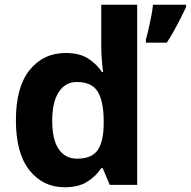

<svg xmlns="http://www.w3.org/2000/svg" viewBox="-20 -780 805 810"><path d="M252.4 10Q161.6 10 104.3 -61.6Q47.1 -133.3 47.1 -272.5Q47.1 -412.9 105.1 -484.7Q163.2 -556.4 257.1 -556.4Q315.4 -556.4 351.3 -533.4Q387.1 -510.4 410.3 -476.2H415.1Q412.2 -494 409.7 -526.5Q407.2 -559.1 407.2 -586.3V-760H558.7V0H443.1L413.1 -70.8H407.2Q385.7 -37.4 348.7 -13.7Q311.8 10 252.4 10ZM305.5 -110.6Q366.7 -110.6 391.7 -146.4Q416.8 -182.2 417.4 -255.5V-270.9Q417.4 -349.5 393.2 -391.7Q369.1 -434 303.9 -434Q255.4 -434 227.9 -391.8Q200.3 -349.6 200.3 -269.9Q200.3 -190.4 227.9 -150.5Q255.4 -110.6 305.5 -110.6ZM764.9 -749.8Q754.8 -728.1 742.3 -703.6Q729.9 -679 715.5 -652.9Q701.2 -626.9 683.7 -600H595.5V-613.2Q601.2 -632.8 607.1 -658.7Q613 -684.6 618.2 -711.8Q623.4 -739 625.4 -760H764.9Z"/></svg>

Font: Noto Sans Meetei Mayek
Style: Regular
Weight: 400
Designer: Monotype Design Team and Neelakash Kshetrimayum
Foundry: Monotype Imaging Inc.
Version: Version 2.002